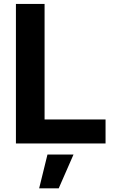

<svg xmlns="http://www.w3.org/2000/svg" viewBox="-20 -748 603 1001"><path d="M63 0V-727.5H212.4V-125H530.3V0ZM184.1 233.9 227.5 57.6H363.3L286.1 233.9Z"/></svg>

Font: Inter 18pt
Style: Bold
Weight: 700
Designer: Rasmus Andersson
Foundry: rsms
Version: Version 4.001;git-66647c0bb